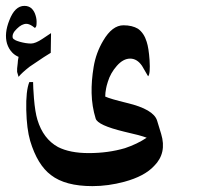

<svg xmlns="http://www.w3.org/2000/svg" viewBox="-47 -510 689 647"><path d="M307.6 -184.6Q324.2 -176.8 380.9 -163.1Q470.7 -141.6 482.4 -103.5L496.1 -58.6Q515.6 5.9 472.7 48.8Q440.4 84 372.1 102.5Q317.4 117.2 264.6 117.2Q172.9 117.2 125 80.1Q79.1 45.9 54.7 -35.2Q43 -75.2 41.5 -139.6Q40 -204.1 51.8 -233.4H64.5Q64.5 -217.8 67.4 -178.7Q71.3 -131.8 79.1 -106.4Q98.6 -42 148.4 -14.6Q188.5 5.9 252 5.9Q317.4 5.9 374 -10.7Q415 -24.4 447.3 -45.9Q427.7 -53.7 371.1 -66.4Q282.2 -87.9 275.4 -110.4Q262.7 -151.4 261.7 -196.3Q260.7 -237.3 268.6 -284.7Q276.4 -332 300.8 -373Q331.1 -424.8 369.1 -424.8Q398.4 -424.8 418 -413.1Q438.5 -398.4 447.3 -369.1Q454.1 -348.6 457 -307.6Q460 -260.7 452.1 -252.9Q441.4 -270.5 431.6 -288.1Q415 -312.5 391.6 -312.5Q368.2 -312.5 346.7 -288.1Q325.2 -263.7 316.4 -234.4Q311.5 -218.8 310.5 -211.9Q307.6 -197.3 307.6 -184.6ZM124 -332 100.6 -317.4Q70.3 -296.9 52.7 -285.2Q26.4 -264.6 15.6 -251L10.7 -267.6Q9.8 -276.4 12.7 -296.9Q12.7 -304.7 15.6 -318.4Q3.9 -323.2 -4.9 -332Q-17.6 -344.7 -23.4 -363.3Q-33.2 -397.5 -15.6 -441.4Q2.9 -490.2 35.2 -490.2Q49.8 -490.2 59.6 -481.4Q69.3 -471.7 73.2 -457Q77.1 -444.3 76.2 -430.7Q76.2 -418 70.3 -416Q64.5 -420.9 62.5 -421.9Q50.8 -429.7 42 -429.7Q26.4 -429.7 9.8 -413.1Q-7.8 -396.5 -3.9 -381.8Q-1 -375 20 -369.1Q41 -363.3 57.6 -363.3Q72.3 -363.3 95.7 -378.9L125 -398.4Z"/></svg>

Font: Thabit-Bold-Oblique
Style: Bold Oblique
Weight: 700
Designer: Regenerated by Nadim Shaikli
Foundry: MAK Alagha
Version: 0.01